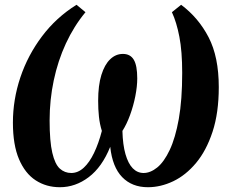

<svg xmlns="http://www.w3.org/2000/svg" viewBox="-20 -772 954 803"><path d="M230.5 11Q173.5 11 129.2 -17.8Q85 -46.5 59.5 -106.2Q34 -166 34 -259Q34 -355.5 65.2 -448.5Q96.5 -541.5 155.8 -620.2Q215 -699 300 -752L337.5 -721Q289 -662.5 255.5 -590Q222 -517.5 204.8 -435.8Q187.5 -354 187.5 -268.5Q187.5 -180.5 198.8 -132.8Q210 -85 230.2 -66.8Q250.5 -48.5 278 -48.5Q306.5 -48.5 330.5 -70.8Q354.5 -93 373.5 -132.8Q392.5 -172.5 406 -224.5Q397 -253.5 393.8 -284Q390.5 -314.5 390.5 -350.5Q390.5 -415 404 -458.5Q417.5 -502 440.8 -524.2Q464 -546.5 494 -546.5Q525 -546.5 539.5 -522.2Q554 -498 554 -444Q554 -410.5 546 -370Q538 -329.5 524 -291Q510 -252.5 492 -224.5Q493.5 -166.5 504.8 -127.2Q516 -88 535.2 -68.2Q554.5 -48.5 580.5 -48.5Q609 -48.5 637.5 -71.5Q666 -94.5 689.8 -144.8Q713.5 -195 727.8 -274.5Q742 -354 742 -467Q742 -557.5 730.2 -618.2Q718.5 -679 699 -721L737.5 -752Q810 -698 852.5 -616Q895 -534 895 -407.5Q895 -300 869 -221Q843 -142 800 -90.5Q757 -39 704.5 -14Q652 11 598.5 11Q532 11 491 -31.2Q450 -73.5 441 -158Q407 -73.5 351.2 -31.2Q295.5 11 230.5 11Z"/></svg>

Font: Merriweather 36pt
Style: Bold Italic
Weight: 700
Italic angle: -7.8°
Version: Version 2.101